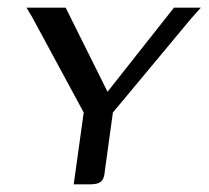

<svg xmlns="http://www.w3.org/2000/svg" viewBox="-20 -480 543 500"><path d="M172 0 198 -187 64 -435 49 -460H151L260 -241L433 -460H503L478 -432L274 -187L253 -35Q252 -22 248.5 -14.5Q245 -7 237 -3.5Q229 0 214 0Z"/></svg>

Font: Genos
Style: Italic
Weight: 400
Italic angle: -8°
Version: Version 1.010